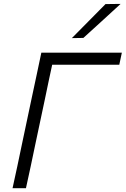

<svg xmlns="http://www.w3.org/2000/svg" viewBox="-20 -990 661 1010"><path d="M46 0Q59 -60 71 -115Q82.5 -170.5 96.5 -236.5L146.5 -473Q161 -540.5 173 -597Q184.5 -653 197.5 -713H621L607.5 -649.5H254.5Q245 -605.5 235.5 -561Q226 -516.5 215.5 -465L167 -236.5Q153 -170.5 141.5 -115Q129.5 -59.5 116.5 0ZM358 -789.5Q403.5 -835.5 447 -879.5Q490.5 -923.5 535 -968.5L614.5 -969.5Q564.5 -923.5 516 -879.2Q467.5 -835 418.5 -790.5Z"/></svg>

Font: Heraclito Light
Style: Italic
Weight: 300
Italic angle: -12°
Designer: Kostas Bartsokas (font) & Cristiano Sobral (main changes)
Foundry: Kostas Bartsokas (font) & Cristiano Sobral (main changes)
Version: Version 1.00;July 8, 2020;FontCreator 13.0.0.2655 64-bit